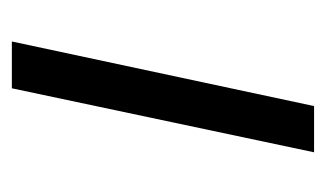

<svg xmlns="http://www.w3.org/2000/svg" viewBox="-133 -417 550 324"><g transform="rotate(90 142.0 -255.0)"><path d="M50 0 159 -510H237L129 0Z"/></g></svg>

Font: Saira Expanded
Style: Italic
Weight: 400
Width: 7
Italic angle: -12°
Designer: Hector Gatti with collaboration of the Omnibus-Type team
Foundry: Omnibus-Type
Version: Version 1.101